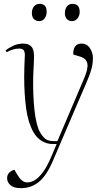

<svg xmlns="http://www.w3.org/2000/svg" viewBox="-20 -750 532 1000"><path d="M258 82Q223 165 182.5 197.5Q142 230 89 230Q52 230 34.5 214.5Q17 199 17 178Q17 146 55 134L71 161Q83 181 95 190.5Q107 200 123 200Q141 200 161 188.5Q181 177 204 146Q227 115 251 57L275 0H253Q224 0 198 -15.5Q172 -31 154 -62Q126 -112 116 -186Q106 -260 106 -349Q106 -371 107 -403Q108 -435 109 -453Q111 -476 104.5 -486.5Q98 -497 81 -497Q47 -497 15 -478L9 -487Q26 -501 49.5 -512Q73 -523 101 -523Q131 -523 145 -505.5Q159 -488 157 -447Q157 -440 156 -418Q155 -396 154 -376Q153 -356 153 -353Q151 -254 159.5 -177Q168 -100 187 -64Q201 -39 216 -27Q231 -15 261 -15H279L417 -339Q440 -392 435 -418.5Q430 -445 398 -455L362 -466Q360 -491 370.5 -507Q381 -523 404 -523Q433 -523 448.5 -499Q464 -475 464 -448Q464 -427 460.5 -408.5Q457 -390 449 -367.5Q441 -345 426.5 -311Q412 -277 389 -224ZM146 -682Q146 -703 157 -716.5Q168 -730 187 -730Q203 -730 213 -720.5Q223 -711 223 -688Q223 -669 212.5 -654.5Q202 -640 184 -640Q168 -640 157 -650.5Q146 -661 146 -682ZM318 -682Q318 -703 328.5 -716.5Q339 -730 358 -730Q375 -730 385 -720Q395 -710 395 -688Q395 -669 384 -654.5Q373 -640 355 -640Q339 -640 328.5 -650.5Q318 -661 318 -682Z"/></svg>

Font: Display Extralight
Style: Italic
Weight: 200
Italic angle: -2°
Designer: Latin by Veronika Burian and Jose Scaglione. Greek by Irene Vlachou. Cyrillic by Vera Evstafieva
Foundry: TypeTogether
Version: Version 3.002